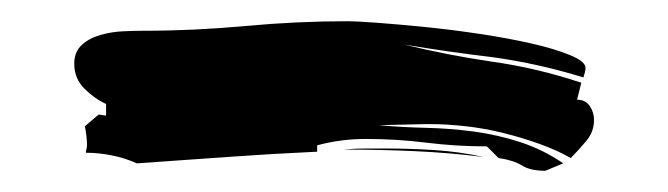

<svg xmlns="http://www.w3.org/2000/svg" viewBox="-20 99 630 181"><path d="M524 193Q532 193 536 199Q540 205 540 212Q540 223 533 231.5Q526 240 518 248Q506 241 489.5 235Q473 229 455 224.5Q437 220 419 218Q401 216 386 216H381L337 217Q359 219 381.5 219.5Q404 220 426.5 223Q449 226 470.5 233Q492 240 511 253L494 260Q480 260 472 255Q464 250 450 248L439 237Q410 237 382 233.5Q354 230 325 230Q301 230 279 236V242Q236 244 194 247Q152 250 109 253Q98 248 85.5 245.5Q73 243 61 243Q61 241 61.5 239.5Q62 238 62 236Q62 228 60 218L73 207L80 208V197Q69 192 59.5 182.5Q50 173 50 159Q50 148 57 141.5Q64 135 74.5 132Q85 129 96 128.5Q107 128 115 128Q163 128 211.5 123.5Q260 119 308 119Q316 119 336 120.5Q356 122 381 124.5Q406 127 432.5 131Q459 135 481 140Q503 145 517.5 151Q532 157 532 163Q532 166 530 172Q488 159 445 153Q403 148 361 141Q402 151 443 157Q486 163 528 177ZM436 247Q404 243 371 241.5Q338 240 304 240Q314 239 324 239H344Q367 239 390 240.5Q413 242 436 247Z"/></svg>

Font: Finger Paint
Style: Regular
Weight: 400
Designer: Ralph du Carrois
Foundry: Ralph du Carrois
Version: Version 1.001